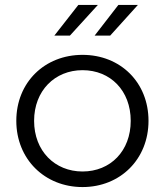

<svg xmlns="http://www.w3.org/2000/svg" viewBox="-20 -752 667 777"><path d="M46 -263C46 -108 161 5 314 5C467 5 581 -108 581 -263C581 -419 467 -530 314 -530C161 -530 46 -419 46 -263ZM118 -263C118 -385 202 -468 314 -468C427 -468 509 -385 509 -263C509 -141 427 -58 314 -58C202 -58 118 -141 118 -263ZM426 -608 538 -732H459L363 -608ZM263 -608 376 -732H297L200 -608Z"/></svg>

Font: Malon Grotesk
Style: Regular
Weight: 400
Designer: Julieta Ulanovsky
Foundry: Julieta Ulanovsky
Version: Version 7.200